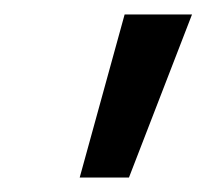

<svg xmlns="http://www.w3.org/2000/svg" viewBox="-20 -775 285 265"><path d="M90 -530 152 -755H245L158 -530Z"/></svg>

Font: DM Sans 10pt Medium
Style: Italic
Weight: 500
Italic angle: -10°
Version: Version 4.004;gftools[0.9.30]